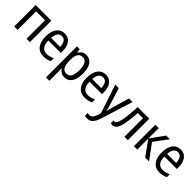

<svg xmlns="http://www.w3.org/2000/svg" viewBox="270 -1852 3396 3396"><g transform="rotate(45 1968.0 -153.5)"><path d="M75 -537V0H160V-464H383V0H467V-537Z M592 -265Q592 -139 649.5 -64.5Q707 10 816 10Q898 10 967 -25V-99Q895 -62 823 -62Q681 -62 678 -252H989V-307Q989 -411 939 -478.5Q889 -546 797 -546Q701 -546 646.5 -472.5Q592 -399 592 -265ZM905 -319H679Q690 -477 796 -477Q852 -477 878 -431.5Q904 -386 905 -319Z M1438 -269Q1438 -171 1409 -116.5Q1380 -62 1320 -62Q1251 -62 1222.5 -113.5Q1194 -165 1194 -267V-286Q1194 -382 1223.5 -428.5Q1253 -475 1319 -475Q1381 -475 1409.5 -421Q1438 -367 1438 -269ZM1194 -464H1189L1178 -537H1109V240H1194V10Q1194 -7 1192 -29Q1190 -51 1189 -70H1194Q1215 -35 1251 -12.5Q1287 10 1338 10Q1424 10 1474.5 -62Q1525 -134 1525 -269Q1525 -408 1474.5 -477.5Q1424 -547 1336 -547Q1285 -547 1250.5 -525Q1216 -503 1194 -464Z M1622 -265Q1622 -139 1679.5 -64.5Q1737 10 1846 10Q1928 10 1997 -25V-99Q1925 -62 1853 -62Q1711 -62 1708 -252H2019V-307Q2019 -411 1969 -478.5Q1919 -546 1827 -546Q1731 -546 1676.5 -472.5Q1622 -399 1622 -265ZM1935 -319H1709Q1720 -477 1826 -477Q1882 -477 1908 -431.5Q1934 -386 1935 -319Z M2245 -1 2222 69Q2191 168 2125 168Q2101 168 2076 161V232Q2089 235 2104 237.5Q2119 240 2137 240Q2203 240 2242 198.5Q2281 157 2307 78L2501 -537H2412L2322 -233Q2311 -195 2301.5 -159.5Q2292 -124 2287 -98H2283Q2278 -130 2269 -164Q2260 -198 2249 -232L2155 -537H2066Z M2918 -537H2628Q2615 -296 2589.5 -180Q2564 -64 2517 -64Q2502 -64 2493 -69V-1Q2509 7 2535 7Q2615 7 2651.5 -104.5Q2688 -216 2704 -464H2833V0H2918Z M3154 -279V-537H3069V0H3154V-275L3352 0H3449L3242 -281L3433 -537H3341Z M3494 -265Q3494 -139 3551.5 -64.5Q3609 10 3718 10Q3800 10 3869 -25V-99Q3797 -62 3725 -62Q3583 -62 3580 -252H3891V-307Q3891 -411 3841 -478.5Q3791 -546 3699 -546Q3603 -546 3548.5 -472.5Q3494 -399 3494 -265ZM3807 -319H3581Q3592 -477 3698 -477Q3754 -477 3780 -431.5Q3806 -386 3807 -319Z"/></g></svg>

Font: Noto Sans UI SemiCondensed
Style: Regular
Weight: 400
Width: 4
Designer: Monotype Design Team
Foundry: Monotype Imaging Inc.
Version: 1.001